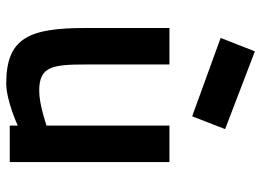

<svg xmlns="http://www.w3.org/2000/svg" viewBox="-128 -678 817 600"><g transform="rotate(90 280.0 -377.5)"><path d="M140 -766 98 -659 343 -570 383 -673ZM372 -499V-115C372 -115 307 -92 263 -92C187 -92 181 -133 181 -239V-499H67V-238C67 -63 96 11 240 11C294 11 372 -25 372 -25V0H486V-499Z"/></g></svg>

Font: TitilliumText22L
Style: 800 wt
Weight: 800
Designer: Campivisivi
Foundry: Campivisivi
Version: 1.000